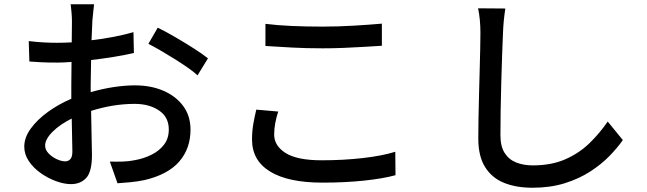

<svg xmlns="http://www.w3.org/2000/svg" viewBox="-20 -825 3040 902"><path d="M721 -695Q758 -677 803.5 -650.5Q849 -624 890.5 -597.5Q932 -571 957 -551L908 -471Q890 -488 861 -508Q832 -528 798.5 -549Q765 -570 733 -588.5Q701 -607 677 -619ZM317 -268Q262 -241 227 -206Q192 -171 192 -141Q192 -121 208.5 -104Q225 -87 247 -77Q269 -67 286 -67Q301 -67 310.5 -77.5Q320 -88 320 -113ZM115 -632Q158 -627 189 -625.5Q220 -624 248 -624Q264 -624 281 -624.5Q298 -625 317 -626L318 -726Q318 -742 316 -767Q314 -792 312 -805H422Q420 -791 418 -768.5Q416 -746 414 -728L410 -636Q463 -642 514.5 -652Q566 -662 607 -674L609 -576Q566 -566 513 -557.5Q460 -549 408 -543L406 -427V-392Q461 -408 514.5 -416Q568 -424 614 -424Q689 -424 748 -398.5Q807 -373 841 -326.5Q875 -280 875 -216Q875 -127 822 -66Q769 -5 659 21Q625 28 592.5 31Q560 34 532 36L496 -66Q526 -65 557 -66Q588 -67 616 -73Q658 -81 693.5 -99Q729 -117 751 -146Q773 -175 773 -217Q773 -275 727 -306Q681 -337 613 -337Q561 -337 509.5 -328.5Q458 -320 408 -304L412 -97Q412 -18 385 11Q358 40 314 40Q281 40 243 26Q205 12 171 -12Q137 -36 115.5 -68Q94 -100 94 -136Q94 -179 124.5 -221Q155 -263 205.5 -299.5Q256 -336 315 -361V-423L316 -534Q279 -531 250 -531Q204 -531 173.5 -532.5Q143 -534 118 -536Z M1227 -713Q1282 -706 1350.5 -703Q1419 -700 1495 -700Q1568 -700 1643.5 -704.5Q1719 -709 1774 -714V-610Q1740 -608 1692.5 -605Q1645 -602 1594 -600Q1543 -598 1496 -598Q1420 -598 1353.5 -601.5Q1287 -605 1227 -609ZM1287 -301Q1278 -273 1273 -246Q1268 -219 1268 -193Q1268 -140 1322 -106Q1376 -72 1491 -72Q1594 -72 1685 -82.5Q1776 -93 1837 -112L1838 -2Q1780 14 1690.5 23.5Q1601 33 1495 33Q1334 33 1249 -19Q1164 -71 1164 -169Q1164 -210 1170.5 -245.5Q1177 -281 1184 -310Z M2354 -785Q2345 -727 2343 -670Q2341 -628 2339 -568Q2337 -508 2335 -440Q2333 -372 2332 -307Q2331 -242 2331 -190Q2331 -137 2351 -106Q2371 -75 2405.5 -61.5Q2440 -48 2483 -48Q2571 -48 2636.5 -77Q2702 -106 2750.5 -153.5Q2799 -201 2835 -254L2906 -167Q2881 -131 2843 -92Q2805 -53 2752.5 -19Q2700 15 2632.5 36Q2565 57 2481 57Q2405 57 2348 34Q2291 11 2259 -40Q2227 -91 2227 -174Q2227 -217 2228 -270.5Q2229 -324 2230.5 -382Q2232 -440 2233.5 -495Q2235 -550 2236 -595.5Q2237 -641 2237 -670Q2237 -734 2226 -786Z"/></svg>

Font: Source Han Sans SC Medium
Style: Regular
Weight: 500
Designer: Ryoko NISHIZUKA 西塚涼子 (kana, bopomofo & ideographs); Paul D. Hunt (Latin, Greek & Cyrillic); Sandoll Communications 산돌커뮤니
Foundry: Adobe
Version: Version 2.004;hotconv 1.0.118;makeotfexe 2.5.65603